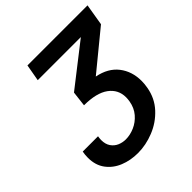

<svg xmlns="http://www.w3.org/2000/svg" viewBox="-199 -861 1008 1008"><g transform="rotate(-45 305.0 -357.0)"><path d="M160.5 -174Q160.5 -143.5 174.2 -123.5Q188 -103.5 209.5 -94.2Q231 -85 255 -85Q287 -85 320 -99.2Q353 -113.5 377.8 -142.2Q402.5 -171 409.5 -212.5Q412 -228.5 412 -240.5Q412 -298.5 365 -332.8Q318 -367 226 -367L236 -451.5L467.5 -632H147.5L164 -725H610L590 -605L376.5 -430Q452.5 -415 491.5 -364.8Q530.5 -314.5 530.5 -244Q530.5 -220.5 526 -196.5Q514.5 -130.5 471 -83.5Q427.5 -36.5 368 -12.8Q308.5 11 249.5 11Q194.5 11 148.2 -7.8Q102 -26.5 73.8 -64.2Q45.5 -102 45.5 -157.5Q45.5 -180 49.5 -200H163Q160.5 -184 160.5 -174Z"/></g></svg>

Font: JuliaMono SemiBold
Style: Italic
Weight: 600
Italic angle: -9°
Monospace: yes
Designer: cormullion
Foundry: corm
Version: Version 0.056; ttfautohint (v1.8.4)